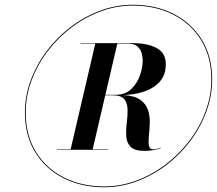

<svg xmlns="http://www.w3.org/2000/svg" viewBox="-20 -780 915 810"><path d="M85 -305Q85 -375 109.8 -441.5Q134.5 -508 178 -565.8Q221.5 -623.5 279.2 -667Q337 -710.5 403.5 -735.2Q470 -760 540 -760Q636.5 -760 712.2 -721.5Q788 -683 831.5 -612.2Q875 -541.5 875 -445Q875 -375 850.2 -308.5Q825.5 -242 782 -184.2Q738.5 -126.5 680.8 -83Q623 -39.5 556.5 -14.8Q490 10 420 10Q323.5 10 247.8 -28.5Q172 -67 128.5 -137.8Q85 -208.5 85 -305ZM88.5 -305Q88.5 -209.5 131.5 -139.5Q174.5 -69.5 249.5 -31.5Q324.5 6.5 420 6.5Q489 6.5 555 -18Q621 -42.5 678.2 -85.8Q735.5 -129 779 -186.2Q822.5 -243.5 847 -309.5Q871.5 -375.5 871.5 -445Q871.5 -540.5 828.5 -610.5Q785.5 -680.5 710.5 -718.5Q635.5 -756.5 540 -756.5Q471 -756.5 405 -732Q339 -707.5 281.8 -664.2Q224.5 -621 181 -563.8Q137.5 -506.5 113 -440.5Q88.5 -374.5 88.5 -305ZM220.5 -150H278L382 -596H319.5V-598H541.5Q600.5 -598 640 -577.8Q679.5 -557.5 679.5 -508Q679.5 -448.5 631.8 -415.5Q584 -382.5 502.5 -379Q550 -375.5 573.8 -357.5Q597.5 -339.5 605.2 -313.5Q613 -287.5 611.8 -259.2Q610.5 -231 608 -206.2Q605.5 -181.5 608.2 -165.8Q611 -150 627.5 -150Q634.5 -150 642.2 -152Q650 -154 657.5 -157L658.5 -155Q628.5 -143.5 589.5 -143.5Q548 -143.5 531.2 -160.5Q514.5 -177.5 512.8 -204.2Q511 -231 514.8 -260.8Q518.5 -290.5 518.2 -317.2Q518 -344 504.8 -361Q491.5 -378 454.5 -378H424L371 -150H436.5V-148H220.5ZM520.5 -596H475L424.5 -380H466.5Q509 -380 534.2 -404.8Q559.5 -429.5 570.8 -463Q582 -496.5 582 -523Q582 -537.5 577.8 -554.5Q573.5 -571.5 560.2 -583.8Q547 -596 520.5 -596Z"/></svg>

Font: Bodoni* 48pt
Style: Bold Italic
Weight: 700
Italic angle: -13°
Version: Version 2.3